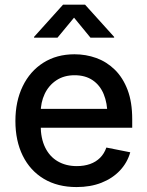

<svg xmlns="http://www.w3.org/2000/svg" viewBox="-20 -777 620 809"><path d="M302.7 11.2Q222.7 11.2 164.8 -23.4Q106.9 -58.1 75.9 -120.8Q44.9 -183.6 44.9 -267.1Q44.9 -350.1 75.7 -413.6Q106.4 -477.1 162.6 -512.7Q218.8 -548.3 293.9 -548.3Q342.3 -548.3 386 -532.5Q429.7 -516.6 463.9 -483.2Q498 -449.7 517.6 -398.2Q537.1 -346.7 537.1 -274.9V-238.8H102.1V-318.4H482.4L432.6 -292.5Q432.6 -342.3 417 -380.1Q401.4 -418 370.4 -439Q339.4 -460 294.4 -460Q249.5 -460 217.3 -438.5Q185.1 -417 168.2 -381.1Q151.4 -345.2 151.4 -302.2V-249.5Q151.4 -194.3 170.2 -155.8Q189 -117.2 223.4 -97.2Q257.8 -77.1 303.7 -77.1Q334.5 -77.1 359.4 -85.9Q384.3 -94.7 401.9 -112.3Q419.4 -129.9 428.2 -155.3L528.8 -135.3Q516.6 -91.8 485.4 -58.6Q454.1 -25.4 407.7 -7.1Q361.3 11.2 302.7 11.2ZM222.2 -618.2H123.5V-621.6L245.6 -757.3H338.4L460.9 -621.6V-618.2H361.3L292 -702.6Z"/></svg>

Font: Inter 17pt Medium
Style: Regular
Weight: 500
Version: Version 4.001;git-66647c0bb